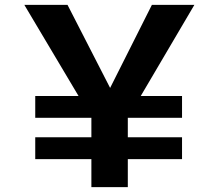

<svg xmlns="http://www.w3.org/2000/svg" viewBox="-20 -770 900 790"><path d="M257.8 -750 433.1 -408.2 605 -750H779.8L559.1 -375H729V-285.2H505.9V-205.1H729V-115.2H505.9V0H356V-115.2H125V-205.1H356V-285.2H125V-375H303.2L80.1 -750Z"/></svg>

Font: Mattone
Style: Regular
Weight: 400
Width: 6
Designer: Nunzio Mazzaferro
Foundry: Collletttivo
Version: Version 2.000;Glyphs 3.2 (3217)